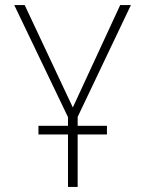

<svg xmlns="http://www.w3.org/2000/svg" viewBox="-20 -734 570 754"><path d="M131 -206V-240H247V-274L36 -714H77L266 -312L452 -714H494L285 -275V-240H400V-206H285V0H247V-206Z"/></svg>

Font: Noto Sans Mono Condensed ExtraLight
Style: Regular
Weight: 200
Width: 3
Designer: Monotype Design Team
Foundry: Monotype Imaging Inc.
Version: Version 2.014; ttfautohint (v1.8.4.7-5d5b)